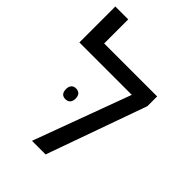

<svg xmlns="http://www.w3.org/2000/svg" viewBox="-224 -854 948 948"><g transform="rotate(45 250.0 -380.0)"><path d="M465 -592V-524L278 0H183L371 -509H5V-760H95V-592ZM154 -337Q170 -337 179 -327.5Q188 -318 188 -300Q188 -281 179 -271.5Q170 -262 154 -262Q121 -262 121 -300Q121 -318 130 -327.5Q139 -337 154 -337Z"/></g></svg>

Font: Noto Sans Hebrew
Style: Regular
Weight: 400
Designer: Monotype Design Team
Foundry: Monotype Imaging Inc.
Version: Version 1.000